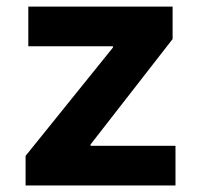

<svg xmlns="http://www.w3.org/2000/svg" viewBox="-20 -566 612 586"><path d="M58.1 0V-90.3L324.7 -420.9V-424.8H66.4V-545.9H506.8V-446.8L256.3 -125V-121.1H515.6V0Z"/></svg>

Font: Konkhmer Sleokchher
Style: Regular
Weight: 400
Designer: Suon May Sophanith
Version: Version 1.000; ttfautohint (v1.8.4.7-5d5b);gftools[0.9.23]